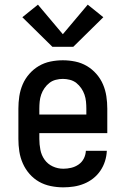

<svg xmlns="http://www.w3.org/2000/svg" viewBox="-20 -797 540 825"><path d="M252 8Q225 8 198 2.5Q171 -3 148 -16Q125 -29 107 -49.5Q89 -70 78 -95Q67 -120 63 -146.5Q59 -173 59 -200V-330Q59 -357 63 -383.5Q67 -410 77.5 -434.5Q88 -459 106 -479.5Q124 -500 147 -513.5Q170 -527 196.5 -532.5Q223 -538 250 -538Q277 -538 303.5 -532.5Q330 -527 353 -513.5Q376 -500 394 -479.5Q412 -459 422.5 -434.5Q433 -410 437 -383.5Q441 -357 441 -330V-225H149V-200Q149 -177 153.5 -153.5Q158 -130 171.5 -111Q185 -92 206.5 -82Q228 -72 252 -72Q269 -72 286 -76Q303 -80 317.5 -90Q332 -100 340 -115.5Q348 -131 349 -149H439Q438 -126 431 -104Q424 -82 411 -63Q398 -44 380 -30Q362 -16 341 -7.5Q320 1 297.5 4.5Q275 8 252 8ZM149 -305H351V-330Q351 -345 349.5 -360.5Q348 -376 343 -390.5Q338 -405 329 -418Q320 -431 308 -440.5Q296 -450 280.5 -454Q265 -458 250 -458Q235 -458 219.5 -454Q204 -450 192 -440.5Q180 -431 171 -418Q162 -405 157 -390.5Q152 -376 150.5 -360.5Q149 -345 149 -330ZM205 -596 76 -723 143 -777 250 -650 357 -777 424 -723 295 -596Z"/></svg>

Font: Iosevka Slab Medium
Style: Regular
Weight: 500
Monospace: yes
Designer: Belleve Invis
Foundry: Belleve Invis
Version: Version 11.1.1; ttfautohint (v1.8.3)